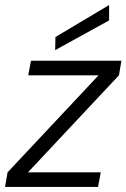

<svg xmlns="http://www.w3.org/2000/svg" viewBox="-27 -742 502 762"><path d="M-7 0 3 -58 364 -443H85L96 -501H455L445 -443L84 -58H373L362 0ZM192 -543 193 -595 406 -722V-661Z"/></svg>

Font: DM Sans 17pt Light
Style: Italic
Weight: 300
Italic angle: -10°
Version: Version 4.004;gftools[0.9.30]